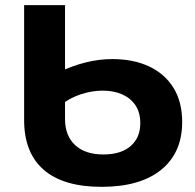

<svg xmlns="http://www.w3.org/2000/svg" viewBox="-20 -720 764 752"><path d="M377.8 11.8Q228.5 11.8 151.5 -54.8Q74.5 -121.4 74.5 -249.6V-700H234.7V-253.8Q234.7 -188.5 274.2 -151.7Q313.7 -115 385 -115Q453.7 -115 491.6 -147.9Q529.5 -180.9 529.5 -237.2Q529.5 -279.4 510.5 -307.6Q491.4 -335.8 458.5 -350.4Q425.5 -365 382.1 -365Q340.2 -365 296.4 -350.7Q252.7 -336.3 217.6 -308.3L208.6 -436.6Q265.6 -463.3 317.1 -475.9Q368.6 -488.6 419.6 -488.6Q502.5 -488.6 563.8 -459.9Q625.1 -431.2 659.3 -376.3Q693.5 -321.4 693.5 -241.6Q693.5 -121.8 611.2 -55Q528.9 11.8 377.8 11.8Z"/></svg>

Font: Montserrat Alternates Thin
Style: Regular
Weight: 100
Designer: Julieta Ulanovsky
Foundry: Julieta Ulanovsky
Version: Version 9.000